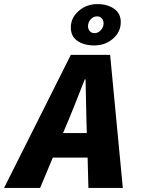

<svg xmlns="http://www.w3.org/2000/svg" viewBox="-70 -918 690 938"><path d="M270 -344 238 -268H354L352 -344Q350 -411 348 -530H344Q288 -387 270 -344ZM-50 0 276 -650H468L530 0H362L358 -148H188L126 0ZM390 -696Q341 -696 308.5 -718Q276 -740 276 -784Q276 -831 314.5 -864.5Q353 -898 406 -898Q454 -898 487 -875.5Q520 -853 520 -810Q520 -762 482 -729Q444 -696 390 -696ZM392 -756Q409 -756 422.5 -770.5Q436 -785 436 -804Q436 -818 427.5 -828Q419 -838 404 -838Q386 -838 373 -823.5Q360 -809 360 -790Q360 -776 368.5 -766Q377 -756 392 -756Z"/></svg>

Font: TypoPRO Source Code Pro
Style: Italic
Weight: 900
Italic angle: -11°
Monospace: yes
Designer: Paul D. Hunt, Teo Tuominen
Foundry: Adobe Systems Incorporated
Version: Version 1.030;PS 1.0;hotconv 1.0.84;makeotf.lib2.5.63406